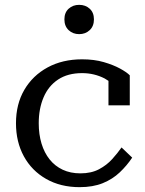

<svg xmlns="http://www.w3.org/2000/svg" viewBox="-20 -763 599 793"><path d="M312 -47Q357 -47 389 -64Q421 -81 443.5 -106Q466 -131 482 -154L526 -112Q504 -79 474.5 -51Q445 -23 404.5 -6.5Q364 10 309 10Q230 10 170.5 -24Q111 -58 78.5 -117.5Q46 -177 46 -254Q46 -333 80.5 -392Q115 -451 176.5 -484.5Q238 -518 319 -518Q369 -518 408.5 -506.5Q448 -495 475.5 -480Q503 -465 516 -452V-328H428V-429Q420 -434 412 -439Q369 -461 319 -461Q260 -461 220 -434.5Q180 -408 160 -361Q140 -314 140 -254Q140 -208 151.5 -170Q163 -132 185 -104.5Q207 -77 239 -62Q271 -47 312 -47ZM307 -622Q281 -622 263.5 -638.5Q246 -655 246 -683Q246 -711 263.5 -727Q281 -743 307 -743Q333 -743 350.5 -727Q368 -711 368 -683Q368 -655 350.5 -638.5Q333 -622 307 -622Z"/></svg>

Font: Roboto Serif 20pt
Style: Regular
Weight: 400
Designer: Greg Gazdowicz
Foundry: Commercial Type
Version: Version 1.008